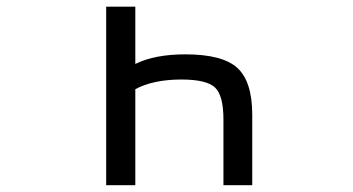

<svg xmlns="http://www.w3.org/2000/svg" viewBox="-20 -544 1040 566"><path d="M378.9 2H293V-524.4H378.9V-355.5Q436.5 -383.8 526.4 -383.8Q635.7 -383.8 679.7 -343.8Q723.6 -303.7 723.6 -205.1V2H638.7V-191.4Q638.7 -262.7 613.8 -286.1Q588.9 -309.6 514.6 -309.6Q432.6 -309.6 378.9 -281.2Z"/></svg>

Font: Gen Shin Gothic Monospace Regular
Style: Regular
Weight: 400
Designer: [Source Han Sans]
Ryoko NISHIZUKA  (kana & ideographs); Paul D. Hunt (Latin, Greek & Cyrillic); Wenlong ZHANG  (bopomofo
Version: Version 1.002.20150607